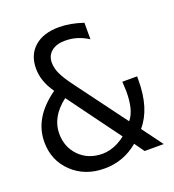

<svg xmlns="http://www.w3.org/2000/svg" viewBox="-118 -708 736 812"><g transform="rotate(-20 250.0 -302.0)"><path d="M212.9 -367.2 380.9 -140.6Q397.5 -160.2 405.3 -190.9Q413.1 -221.7 413.1 -263.7Q413.1 -276.4 411.1 -304.7V-307.6H477.5V-292Q477.5 -226.6 462.4 -177.2Q447.3 -127.9 417 -92.8L485.4 0H399.4L368.2 -43.9Q334 -15.6 296.4 -2Q258.8 11.7 215.8 11.7Q127.9 11.7 70.8 -43Q13.7 -97.7 13.7 -179.7Q13.7 -235.4 42 -282.7Q70.3 -330.1 127 -370.1Q106.4 -399.4 96.7 -427.2Q86.9 -455.1 86.9 -484.4Q86.9 -545.9 127 -581.1Q167 -616.2 237.3 -616.2Q263.7 -616.2 290.5 -611.3Q317.4 -606.4 345.7 -596.7V-522.5Q321.3 -538.1 295.9 -545.9Q270.5 -553.7 242.2 -553.7Q203.1 -553.7 180.7 -535.2Q158.2 -516.6 158.2 -485.4Q158.2 -460.9 169.9 -435.1Q181.6 -409.2 212.9 -367.2ZM160.2 -325.2Q122.1 -295.9 103.5 -262.7Q85 -229.5 85 -192.4Q85 -130.9 125.5 -90.3Q166 -49.8 229.5 -49.8Q246.1 -49.8 265.1 -54.7Q284.2 -59.6 301.8 -69.3Q312.5 -75.2 319.8 -80.1Q327.1 -85 333 -89.8Z"/></g></svg>

Font: BabelStone Marchen
Style: Regular
Weight: 400
Designer: Andrew West
Foundry: Andrew West
Version: Version 9.003 2021-11-11